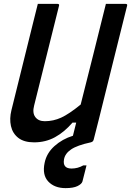

<svg xmlns="http://www.w3.org/2000/svg" viewBox="-20 -720 676 990"><path d="M156 14Q104 14 74.5 -9Q45 -32 36.5 -70Q28 -108 39 -152Q67 -264 94.5 -376Q122 -488 150 -600Q156 -625 162.5 -650Q169 -675 175 -700H276Q288 -700 284 -689Q252 -561 220 -432.5Q188 -304 156 -176Q146 -138 162 -116.5Q178 -95 211 -95Q255 -95 295.5 -113.5Q336 -132 396 -181Q429 -311 461.5 -441Q494 -571 526 -700H627Q639 -700 635 -689Q599 -544 562.5 -398Q526 -252 490 -106Q483 -78 476 -51Q469 -24 463 0Q462 4 459 8Q456 12 448 14Q378 29 346.5 50.5Q315 72 310 102Q302 149 349 149Q381 149 409 133H426Q423 146 419 161Q415 176 405 216Q401 229 379.5 239.5Q358 250 318 250Q261 250 229 216Q197 182 210 120Q220 70 260.5 33.5Q301 -3 356 -20Q364 -53 373 -88H354Q312 -39 263.5 -12.5Q215 14 156 14Z"/></svg>

Font: Recursive Mn Lnr St Med
Style: Italic
Weight: 500
Italic angle: -15°
Monospace: yes
Version: Version 1.079;hotconv 1.0.112;makeotfexe 2.5.65598; ttfautoh